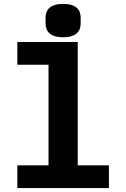

<svg xmlns="http://www.w3.org/2000/svg" viewBox="-20 -953 640 973"><path d="M67.8 0H532V-115.1H373.9V-740.1H67.8V-625H225.9V-115.1H67.8ZM210.9 -834.2C210.9 -795.1 234 -764.2 300.1 -764.2C366.1 -764.2 388.8 -795.1 388.8 -834.2V-863.3C388.8 -903.1 366.1 -933.2 300.1 -933.2C234 -933.2 210.9 -903.1 210.9 -863.3Z"/></svg>

Font: Margiela Mono Bold
Style: Regular
Weight: 700
Designer: Mike Abbink, Paul van der Laan, Pieter van Rosmalen
Foundry: Bold Monday
Version: Version 2.003 2021